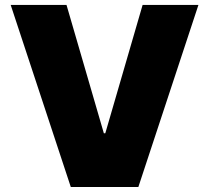

<svg xmlns="http://www.w3.org/2000/svg" viewBox="-20 -747 835 767"><path d="M245.7 -727.3 394.9 -214.5H400.6L549.7 -727.3H772.7L532.7 0H262.8L22.7 -727.3Z"/></svg>

Font: Inter UI Black
Style: Regular
Weight: 900
Designer: Rasmus Andersson
Foundry: rsms
Version: 3.2;8d6f07862